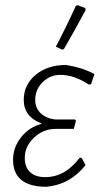

<svg xmlns="http://www.w3.org/2000/svg" viewBox="-20 -711 396 736"><path d="M271 -689 278 -691 307 -680 308 -672Q264 -590 225 -523L218 -521L194 -532Q235 -610 271 -689ZM158 5Q30 5 30 -99Q30 -146 61 -185Q92 -224 141 -237Q71 -263 71 -328Q71 -386 116.5 -424Q162 -462 233 -462Q296 -452 342 -427L329 -388L320 -387Q264 -424 211 -424Q172 -424 143.5 -396Q115 -368 115 -328Q115 -298 135 -278Q155 -258 190 -253H268L271 -248L263 -217H194Q146 -217 110.5 -183.5Q75 -150 75 -106Q75 -70 95.5 -51Q116 -32 153 -32Q230 -32 285 -106H293L308 -78Q248 -3 158 5Z"/></svg>

Font: Alegreya Sans SC Light
Style: Italic
Weight: 300
Italic angle: -7°
Designer: Juan Pablo del Peral
Foundry: Huerta Tipografica
Version: Version 2.007